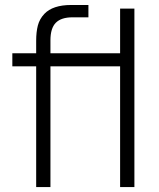

<svg xmlns="http://www.w3.org/2000/svg" viewBox="-20 -755 642 775"><path d="M183.6 -487.3V0H126V-487.3H29.8V-540H126V-590.3Q126 -626 132.8 -652.1Q139.6 -678.2 158.7 -698.7Q192.9 -734.9 267.6 -734.9H336.9V-685.1H272.5Q227.1 -685.1 205.3 -663.1Q183.6 -641.1 183.6 -592.3V-540H464.8V-720.2H522.5V0H464.8V-487.3Z"/></svg>

Font: Manrope Light
Style: Regular
Weight: 300
Designer: Mikhail Sharanda
Foundry: Mikhail Sharanda
Version: Version 4.505;FEAKit 1.0